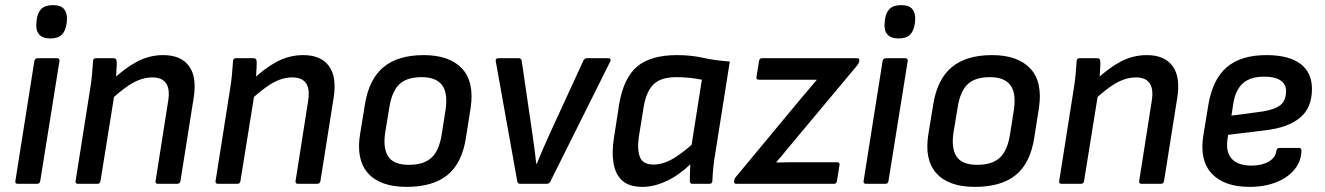

<svg xmlns="http://www.w3.org/2000/svg" viewBox="-20 -717 5167 749"><path d="M49 0Q38 0 40 -11L114 -479Q117 -490 127 -490H202Q213 -490 212 -479L137 -11Q135 0 126 0ZM176 -567Q146 -567 132.5 -583Q119 -599 122 -626L123 -638Q126 -667 141 -682Q156 -697 186 -697Q218 -697 230.5 -681Q243 -665 241 -638L240 -626Q236 -597 221.5 -582Q207 -567 176 -567Z M596 0Q585 0 587 -11L636 -323Q651 -415 574 -415Q550 -415 525 -406Q500 -397 471.5 -376.5Q443 -356 404 -321L415 -402Q465 -450 513.5 -476Q562 -502 617 -502Q686 -502 717.5 -459Q749 -416 735 -332L684 -11Q682 0 672 0ZM284 0Q273 0 275 -11L331 -366Q336 -394 339 -426.5Q342 -459 343 -478Q343 -490 355 -490H423Q434 -490 435 -479Q436 -471 435 -454.5Q434 -438 433 -420.5Q432 -403 430 -390L429 -365L372 -11Q371 -6 368.5 -3Q366 0 361 0Z M1142 0Q1131 0 1133 -11L1182 -323Q1197 -415 1120 -415Q1096 -415 1071 -406Q1046 -397 1017.5 -376.5Q989 -356 950 -321L961 -402Q1011 -450 1059.5 -476Q1108 -502 1163 -502Q1232 -502 1263.5 -459Q1295 -416 1281 -332L1230 -11Q1228 0 1218 0ZM830 0Q819 0 821 -11L877 -366Q882 -394 885 -426.5Q888 -459 889 -478Q889 -490 901 -490H969Q980 -490 981 -479Q982 -471 981 -454.5Q980 -438 979 -420.5Q978 -403 976 -390L975 -365L918 -11Q917 -6 914.5 -3Q912 0 907 0Z M1566 12Q1463 12 1415.5 -41.5Q1368 -95 1385 -196L1404 -312Q1420 -409 1476.5 -455.5Q1533 -502 1633 -502Q1733 -502 1782 -450Q1831 -398 1816 -296L1798 -182Q1783 -81 1726 -34.5Q1669 12 1566 12ZM1575 -74Q1633 -74 1663 -101.5Q1693 -129 1703 -192L1718 -287Q1728 -354 1704.5 -385Q1681 -416 1625 -416Q1567 -416 1538 -388.5Q1509 -361 1499 -299L1483 -202Q1473 -139 1494.5 -106.5Q1516 -74 1575 -74Z M2009 0Q2000 0 1998 -9L1914 -478Q1912 -490 1925 -490H2003Q2013 -490 2015 -481L2057 -194Q2061 -166 2065 -136.5Q2069 -107 2072 -78H2074Q2086 -108 2098.5 -136.5Q2111 -165 2124 -194L2256 -481Q2258 -485 2261.5 -487.5Q2265 -490 2269 -490H2354Q2359 -490 2361 -486.5Q2363 -483 2361 -478L2127 -9Q2123 0 2113 0Z M2487 12Q2435 12 2408 -12Q2381 -36 2373.5 -79.5Q2366 -123 2375 -179L2395 -308Q2412 -412 2465 -457Q2518 -502 2621 -502Q2676 -502 2722.5 -491.5Q2769 -481 2827 -477L2771 -123Q2766 -95 2763 -66.5Q2760 -38 2759 -11Q2759 0 2747 0H2681Q2671 0 2671 -11Q2671 -26 2671.5 -42.5Q2672 -59 2673 -76Q2628 -33 2579.5 -10.5Q2531 12 2487 12ZM2530 -75Q2562 -75 2596.5 -93Q2631 -111 2678 -152L2718 -406Q2696 -411 2668.5 -413.5Q2641 -416 2619 -416Q2558 -416 2529.5 -388Q2501 -360 2491 -300L2472 -182Q2465 -133 2476.5 -104Q2488 -75 2530 -75Z M2852 0Q2842 0 2844 -10V-12Q2845 -20 2850 -26L3104 -332Q3120 -351 3135.5 -369Q3151 -387 3166 -405V-406Q3142 -406 3118 -406Q3094 -406 3071 -406H2941Q2929 -406 2931 -416L2941 -479Q2943 -490 2953 -490H3323Q3334 -490 3332 -480V-477Q3331 -473 3329 -469.5Q3327 -466 3324 -462L3085 -176Q3066 -154 3047.5 -131Q3029 -108 3009 -85V-83Q3035 -84 3059 -84Q3083 -84 3108 -84H3246Q3257 -84 3255 -73L3245 -11Q3243 0 3234 0Z M3358 0Q3347 0 3349 -11L3423 -479Q3426 -490 3436 -490H3511Q3522 -490 3521 -479L3446 -11Q3444 0 3435 0ZM3485 -567Q3455 -567 3441.5 -583Q3428 -599 3431 -626L3432 -638Q3435 -667 3450 -682Q3465 -697 3495 -697Q3527 -697 3539.5 -681Q3552 -665 3550 -638L3549 -626Q3545 -597 3530.5 -582Q3516 -567 3485 -567Z M3783 12Q3680 12 3632.5 -41.5Q3585 -95 3602 -196L3621 -312Q3637 -409 3693.5 -455.5Q3750 -502 3850 -502Q3950 -502 3999 -450Q4048 -398 4033 -296L4015 -182Q4000 -81 3943 -34.5Q3886 12 3783 12ZM3792 -74Q3850 -74 3880 -101.5Q3910 -129 3920 -192L3935 -287Q3945 -354 3921.5 -385Q3898 -416 3842 -416Q3784 -416 3755 -388.5Q3726 -361 3716 -299L3700 -202Q3690 -139 3711.5 -106.5Q3733 -74 3792 -74Z M4433 0Q4422 0 4424 -11L4473 -323Q4488 -415 4411 -415Q4387 -415 4362 -406Q4337 -397 4308.5 -376.5Q4280 -356 4241 -321L4252 -402Q4302 -450 4350.5 -476Q4399 -502 4454 -502Q4523 -502 4554.5 -459Q4586 -416 4572 -332L4521 -11Q4519 0 4509 0ZM4121 0Q4110 0 4112 -11L4168 -366Q4173 -394 4176 -426.5Q4179 -459 4180 -478Q4180 -490 4192 -490H4260Q4271 -490 4272 -479Q4273 -471 4272 -454.5Q4271 -438 4270 -420.5Q4269 -403 4267 -390L4266 -365L4209 -11Q4208 -6 4205.5 -3Q4203 0 4198 0Z M4855 12Q4755 12 4707 -40Q4659 -92 4674 -187L4694 -309Q4711 -408 4766 -455Q4821 -502 4920 -502Q5008 -502 5053 -468Q5098 -434 5098 -370Q5098 -296 5051 -257.5Q5004 -219 4918 -209L4771 -191L4768 -171Q4762 -121 4786.5 -96Q4811 -71 4862 -71Q4902 -71 4929 -86.5Q4956 -102 4959 -128Q4961 -140 4971 -140H5047Q5057 -140 5057 -129Q5056 -88 5030 -56Q5004 -24 4958.5 -6Q4913 12 4855 12ZM4784 -266 4905 -282Q4955 -290 4976 -308Q4997 -326 4997 -362Q4997 -389 4975 -403.5Q4953 -418 4912 -418Q4857 -418 4828 -391.5Q4799 -365 4791 -312Z"/></svg>

Font: Sofia Sans SemiBold
Style: Italic
Weight: 600
Italic angle: -9°
Designer: Botio Nikoltchev, Ani Petrova
Foundry: lettersoup
Version: Version 4.100-B